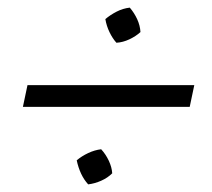

<svg xmlns="http://www.w3.org/2000/svg" viewBox="-20 -533 556 503"><path d="M40 -253 52 -310H489L477 -253ZM211 -50Q200 -62 192.5 -78Q185 -94 181 -113Q194 -124 211 -132Q228 -140 245 -142Q257 -129 265 -112Q273 -95 274 -79Q262 -67 245 -59.5Q228 -52 211 -50ZM285 -421Q275 -432 267 -448.5Q259 -465 256 -483Q269 -494 285.5 -502.5Q302 -511 320 -513Q332 -499 339.5 -482.5Q347 -466 348 -449Q336 -438 319 -430Q302 -422 285 -421Z"/></svg>

Font: Piazzolla 24pt
Style: Italic
Weight: 400
Italic angle: -11.3°
Designer: Juan Pablo del Peral
Foundry: Huerta Tipografica
Version: Version 2.005